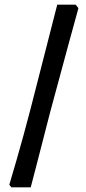

<svg xmlns="http://www.w3.org/2000/svg" viewBox="-20 -695 369 825"><path d="M29 110H112C112 110 154 -50 196 -215C239 -377 317 -660 317 -660L305 -675H226L111 -226C72 -74 20 99 20 99Z"/></svg>

Font: Alegreya SC
Style: Bold
Weight: 700
Designer: Juan Pablo del Peral
Foundry: Huerta Tipografica
Version: Version 2.007;PS 002.007;hotconv 1.0.88;makeotf.lib2.5.64775